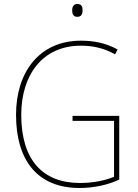

<svg xmlns="http://www.w3.org/2000/svg" viewBox="-20 -928 687 958"><path d="M366 -908C346 -908 340 -892 340 -876C340 -859 346 -844 365 -844C386 -844 392 -858 392 -877C392 -893 388 -908 366 -908ZM342 -350V-325H549V-46C503 -27 444 -15 379 -15C193 -15 86 -130 86 -355C86 -555 193 -700 383 -700C439 -700 495 -690 554 -657L567 -681C509 -713 449 -725 384 -725C177 -725 60 -569 60 -355C60 -129 166 10 377 10C444 10 516 -4 575 -32V-350Z"/></svg>

Font: Noto Sans Armenian SemiCondensed Thin
Style: Regular
Weight: 100
Width: 4
Designer: Monotype Design Team
Foundry: Monotype Imaging Inc.
Version: Version 2.008